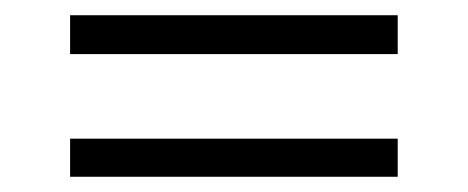

<svg xmlns="http://www.w3.org/2000/svg" viewBox="-20 -462 614 252"><path d="M502 -442V-391H72V-442ZM502 -280V-230H72V-280Z"/></svg>

Font: Kolar Light
Style: Regular
Weight: 300
Designer: Ramakrishna Saiteja (Kannada); Shiva Nallaperumal (Latin)
Foundry: Indian Type Foundry
Version: Version 1.001;PS 1.0;hotconv 1.0.88;makeotf.lib2.5.647800